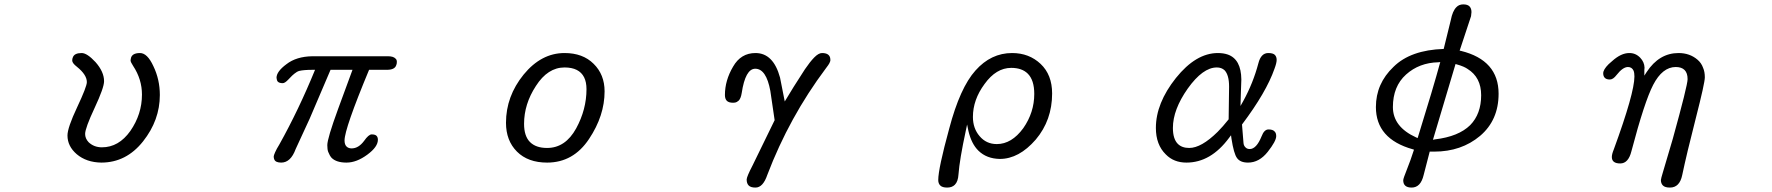

<svg xmlns="http://www.w3.org/2000/svg" viewBox="-20 -722 8040 871"><path d="M705.1 -291Q705.1 -361.3 675.8 -421.9Q648.4 -481.4 615.2 -481.4Q576.2 -481.4 573.2 -454.1Q572.3 -451.2 572.3 -448.2Q572.3 -440.4 584 -422.9Q624 -362.3 624 -293Q624 -204.1 571.3 -127.9Q518.6 -53.7 442.4 -53.7Q406.2 -53.7 381.8 -77.1Q366.2 -93.8 366.2 -114.3Q366.2 -140.6 409.2 -232.4Q452.1 -324.2 452.1 -353.5Q452.1 -396.5 413.1 -440.4Q375 -481.4 350.6 -481.4Q317.4 -481.4 310.5 -461.9Q307.6 -456.1 307.6 -447.3Q307.6 -435.5 329.1 -418.9Q374 -382.8 374 -349.6Q374 -329.1 330.1 -235.8Q286.1 -142.6 286.1 -107.4Q286.1 -58.6 328.1 -22.5Q372.1 14.6 439.5 15.6Q552.7 15.6 628.9 -80.6Q705.1 -176.8 705.1 -291Z M1224.6 2Q1230.5 15.6 1255.9 15.6Q1298.8 15.6 1321.3 -45.9Q1321.3 -46.9 1384.8 -183.6L1479.5 -405.3H1579.1L1513.7 -227.5Q1464.8 -93.8 1464.8 -63.5Q1464.8 -43.9 1468.8 -33.2Q1475.6 -15.6 1484.4 -5.9Q1505.9 15.6 1551.8 15.6Q1597.7 15.6 1646.5 -20.5Q1694.3 -55.7 1694.3 -87.9Q1694.3 -99.6 1688 -106Q1681.6 -112.3 1666 -112.3Q1652.3 -112.3 1631.8 -83Q1606.4 -48.8 1575.2 -48.8Q1560.5 -48.8 1551.8 -57.6Q1543 -66.4 1543 -85Q1543 -137.7 1654.3 -405.3H1735.4Q1770.5 -405.3 1777.3 -425.8Q1780.3 -431.6 1780.3 -441.4Q1780.3 -451.2 1774.4 -456.1Q1764.6 -466.8 1740.2 -466.8H1397.5Q1324.2 -465.8 1279.3 -430.7Q1234.4 -397.5 1234.4 -369.1Q1235.4 -357.4 1240.2 -351.6Q1247.1 -344.7 1262.7 -344.7Q1272.5 -344.7 1288.1 -361.3Q1300.8 -375 1305.2 -378.9Q1309.6 -382.8 1315.4 -387.7Q1327.1 -397.5 1337.9 -400.4Q1358.4 -405.3 1399.4 -405.3H1409.2Q1335 -223.6 1247.1 -66.4Q1234.4 -45.9 1228 -31.2Q1221.7 -16.6 1221.7 -12.2Q1221.7 -7.8 1222.2 -5.9Q1222.7 -3.9 1223.1 -2Q1223.6 0 1224.6 2Z M2461.9 15.6Q2581.1 15.6 2652.3 -91.8Q2722.7 -197.3 2722.7 -307.6Q2722.7 -383.8 2672.9 -432.6Q2624 -481.4 2541 -481.4Q2435.5 -481.4 2355.5 -383.8Q2275.4 -285.2 2275.4 -165Q2275.4 -84 2325.2 -34.2Q2375 15.6 2461.9 15.6ZM2461.9 -50.8Q2411.1 -50.8 2384.3 -77.6Q2357.4 -104.5 2357.4 -160.2Q2357.4 -250 2411.1 -332Q2464.8 -416 2541 -416Q2607.4 -416 2629.9 -371.1Q2640.6 -349.6 2640.6 -317.4Q2640.6 -225.6 2593.8 -139.6Q2544.9 -50.8 2461.9 -50.8Z M3367.2 91.8Q3367.2 110.4 3376.5 119.6Q3385.7 128.9 3407.2 128.9Q3441.4 128.9 3460.9 71.3Q3460.9 71.3 3460.9 71.3Q3560.5 -190.4 3726.6 -412.1Q3739.3 -428.7 3742.2 -434.6Q3747.1 -444.3 3747.1 -449.2Q3747.1 -454.1 3746.1 -459Q3741.2 -481.4 3709 -481.4Q3693.4 -481.4 3673.8 -461.4Q3654.3 -441.4 3631.8 -408.2Q3575.2 -321.3 3540 -261.7L3518.6 -370.1Q3488.3 -481.4 3407.2 -481.4Q3340.8 -481.4 3305.7 -419.9Q3268.6 -357.4 3268.6 -291Q3268.6 -273.4 3277.3 -264.6Q3286.1 -255.9 3305.7 -255.9Q3316.4 -255.9 3322.3 -259.3Q3328.1 -262.7 3331.1 -265.6Q3340.8 -275.4 3344.7 -299.8Q3361.3 -410.2 3406.2 -410.2Q3456.1 -410.2 3474.6 -309.6Q3474.6 -309.6 3494.1 -176.8L3393.6 29.3Q3368.2 78.1 3367.2 91.8Z M4236.3 94.7Q4236.3 110.4 4245.6 119.6Q4254.9 128.9 4276.9 128.9Q4298.8 128.9 4311.5 116.2Q4326.2 101.6 4328.1 69.3Q4333 2 4361.3 -128.9L4367.2 -157.2L4373 -128.9Q4386.7 -69.3 4418.9 -38.1Q4456.1 -2 4515.6 -1Q4602.5 -1 4678.7 -88.9Q4752.9 -176.8 4752.9 -297.9Q4752.9 -382.8 4700.7 -432.1Q4648.4 -481.4 4571.3 -481.4Q4475.6 -481.4 4405.3 -402.3Q4335 -324.2 4286.1 -138.7Q4236.3 43 4236.3 94.7ZM4502 -68.4Q4454.1 -68.4 4423.8 -104.5Q4393.6 -139.6 4393.6 -191.4Q4393.6 -269.5 4446.3 -340.8Q4499 -414.1 4567.4 -414.1Q4616.2 -414.1 4642.6 -387.7Q4671.9 -358.4 4671.9 -295.9Q4671.9 -211.9 4622.1 -140.6Q4569.3 -68.4 4502 -68.4Z M5362.3 15.6Q5472.7 15.6 5555.7 -96.7L5564.5 -108.4L5566.4 -93.8Q5577.1 -24.4 5591.8 -4.9Q5606.4 15.6 5641.6 15.6Q5692.4 15.6 5731 -33.2Q5769.5 -82 5769.5 -104.5Q5769.5 -119.1 5761.7 -126Q5753.9 -134.8 5734.4 -134.8Q5714.8 -134.8 5703.1 -103.5Q5679.7 -45.9 5649.4 -45.9Q5637.7 -45.9 5630.9 -52.7Q5622.1 -60.5 5621.1 -73.2L5614.3 -157.2Q5724.6 -303.7 5761.7 -410.2Q5771.5 -436.5 5771.5 -450.2Q5771.5 -464.8 5763.2 -473.1Q5754.9 -481.4 5733.4 -481.4Q5700.2 -481.4 5688.5 -434.6Q5665 -345.7 5620.1 -263.7L5607.4 -241.2L5609.4 -306.6L5611.3 -361.3Q5610.4 -453.1 5549.8 -474.6Q5530.3 -481.4 5504.9 -481.4Q5405.3 -481.4 5314.5 -368.2Q5223.6 -253.9 5223.6 -141.6Q5223.6 -65.4 5268.6 -21.5Q5304.7 15.6 5362.3 15.6ZM5375 -50.8Q5341.8 -50.8 5323.2 -69.3Q5300.8 -91.8 5300.8 -141.6Q5300.8 -224.6 5368.2 -320.3Q5436.5 -416 5500 -416Q5521.5 -416 5535.2 -403.3Q5555.7 -381.8 5555.7 -329.1L5553.7 -180.7Q5527.3 -147.5 5503.9 -124Q5429.7 -50.8 5375 -50.8Z M6345.7 95.7Q6345.7 128.9 6383.8 128.9Q6404.3 128.9 6418 114.7Q6431.6 100.6 6438.5 71.3Q6441.4 58.6 6465.8 -34.2H6470.7H6486.3Q6609.4 -34.2 6694.3 -105.5Q6778.3 -176.8 6778.3 -296.9Q6778.3 -449.2 6607.4 -491.2L6601.6 -492.2L6653.3 -648.4L6655.3 -667Q6655.3 -683.6 6646.5 -692.9Q6637.7 -702.1 6618.2 -702.1Q6598.6 -702.1 6586.9 -689.5Q6569.3 -671.9 6561.5 -630.9Q6561.5 -629.9 6529.3 -500Q6378.9 -495.1 6301.8 -418.9Q6221.7 -342.8 6221.7 -236.3Q6221.7 -91.8 6388.7 -44.9L6394.5 -43Q6378.9 5.9 6362.3 46.9Q6345.7 87.9 6345.7 95.7ZM6298.8 -236.3Q6298.8 -330.1 6358.4 -383.8Q6418 -437.5 6504.9 -439.5L6513.7 -440.4Q6482.4 -325.2 6411.1 -95.7L6404.3 -98.6Q6298.8 -146.5 6298.8 -236.3ZM6699.2 -290Q6699.2 -205.1 6649.4 -154.3Q6596.7 -102.5 6490.2 -89.8L6480.5 -87.9L6583 -431.6Q6607.4 -424.8 6619.1 -419.4Q6630.9 -414.1 6637.7 -409.2Q6699.2 -371.1 6699.2 -290Z M7514.6 94.7Q7514.6 110.4 7523.9 119.6Q7533.2 128.9 7555.7 128.9Q7599.6 128.9 7611.3 72.3Q7631.8 -25.4 7672.9 -185.5Q7713.9 -345.7 7713.9 -371.1Q7713.9 -396.5 7706.1 -414.1Q7698.2 -436.5 7680.7 -451.2Q7645.5 -481.4 7594.7 -481.4Q7506.8 -481.4 7450.2 -395.5L7439.5 -378.9V-404.3L7440.4 -415Q7439.5 -440.4 7420.9 -460Q7400.4 -481.4 7372.1 -481.4Q7372.1 -481.4 7371.1 -481.4Q7334 -481.4 7293.9 -445.3Q7282.2 -435.5 7277.3 -430.7Q7252.9 -406.2 7252.9 -389.6Q7252.9 -376 7260.3 -368.7Q7267.6 -361.3 7283.2 -361.3Q7297.9 -361.3 7313.5 -381.8Q7341.8 -418 7365.2 -418Q7382.8 -418 7390.6 -401.4Q7394.5 -391.6 7394.5 -375Q7394.5 -299.8 7300.8 -43.9Q7292 -22.5 7292 -9.8Q7292 19.5 7330.1 19.5Q7367.2 19.5 7380.9 -36.1Q7380.9 -36.1 7380.9 -36.1Q7440.4 -261.7 7479.5 -336.9Q7521.5 -418 7582 -418Q7608.4 -418 7622.1 -404.3Q7635.7 -390.6 7635.7 -362.8Q7635.7 -335 7568.4 -91.8L7522.5 63.5Q7515.6 85.9 7514.6 94.7Z"/></svg>

Font: FakePearl
Style: Light
Weight: 350
Version: Version 1.2